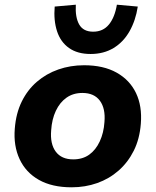

<svg xmlns="http://www.w3.org/2000/svg" viewBox="-20 -787 663 818"><path d="M285 11Q202 11 146 -20.5Q90 -52 63.5 -109Q37 -166 43 -239Q48 -304 72.5 -354Q97 -404 137 -438.5Q177 -473 228.5 -491Q280 -509 338 -509Q421 -509 477 -477.5Q533 -446 559.5 -390.5Q586 -335 580 -260Q575 -195 550 -145Q525 -95 485 -60Q445 -25 394 -7Q343 11 285 11ZM292 -108Q332 -108 360 -128Q388 -148 405 -184.5Q422 -221 425 -267Q430 -325 405.5 -358Q381 -391 331 -391Q292 -391 263.5 -371Q235 -351 218 -315Q201 -279 198 -232Q193 -174 217.5 -141Q242 -108 292 -108ZM366 -557Q310 -557 274 -582.5Q238 -608 223 -654Q208 -700 213 -759L303 -767Q300 -713 317.5 -682.5Q335 -652 377 -652Q419 -652 444 -682.5Q469 -713 478 -767L567 -759Q558 -700 532 -654Q506 -608 464 -582.5Q422 -557 366 -557Z"/></svg>

Font: Nunito Sans 9pt ExtraBold
Style: Italic
Weight: 800
Italic angle: -9°
Version: Version 3.101;gftools[0.9.27]